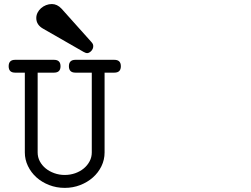

<svg xmlns="http://www.w3.org/2000/svg" viewBox="-20 -914 1244 951"><path d="M166.5 -554.2V-158.7Q166.5 -135.3 177.2 -115Q188 -94.7 206.3 -79.8Q224.6 -64.9 249 -56.2Q273.4 -47.4 300.8 -47.4Q327.6 -47.4 352.1 -55.9Q376.5 -64.5 394.8 -79.6Q413.1 -94.7 423.8 -115Q434.6 -135.3 434.6 -158.7V-554.2H353.5Q321.3 -554.2 321.3 -585.9Q321.3 -617.7 353.5 -617.7H546.4Q578.6 -617.7 578.6 -585.9Q578.6 -554.2 546.4 -554.2H498V-158.7Q498 -122.6 482.4 -90.6Q466.8 -58.6 439.9 -34.9Q413.1 -11.2 377.2 2.7Q341.3 16.6 300.8 16.6Q259.3 16.6 223.1 2.4Q187 -11.7 160.4 -35.6Q133.8 -59.6 118.4 -91.6Q103 -123.5 103 -158.7V-554.2H54.7Q22.9 -554.2 22.9 -585.9Q22.9 -617.7 54.7 -617.7H247.6Q279.8 -617.7 279.8 -585.9Q279.8 -554.2 247.6 -554.2ZM284.7 -871.1 432.1 -706.5Q437 -701.2 439.5 -696.3Q441.9 -691.4 441.9 -685.5Q441.9 -678.2 439 -671.9Q436 -665.5 431.4 -660.9Q426.8 -656.2 421.6 -653.6Q416.5 -650.9 412.1 -650.9Q407.7 -650.9 403.3 -652.6Q398.9 -654.3 393.6 -657.2L193.4 -772Q159.7 -791 159.7 -824.7Q159.7 -838.4 166 -851.1Q172.4 -863.8 183.1 -873.3Q193.8 -882.8 207.8 -888.4Q221.7 -894 236.8 -894Q263.2 -894 284.7 -871.1Z"/></svg>

Font: Erica Type
Style: Italic
Weight: 400
Monospace: yes
Designer: Peter Wiegel
Foundry: Peter Wiegel
Version: Version 1.000 2010 initial release